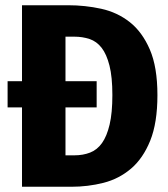

<svg xmlns="http://www.w3.org/2000/svg" viewBox="-20 -713 640 733"><path d="M581 -350Q581 -244 553.5 -176Q526 -108 480 -69Q434 -30 375 -15Q316 0 252 0H64V-303H9V-403H64V-693H240Q305 -693 366.5 -679.5Q428 -666 475.5 -628.5Q523 -591 552 -524Q581 -457 581 -350ZM409 -350Q409 -419 398 -462.5Q387 -506 368 -530.5Q349 -555 322 -564Q295 -573 264 -573H230V-403H349V-303H230V-120H264Q297 -120 324 -130.5Q351 -141 369.5 -167Q388 -193 398.5 -237.5Q409 -282 409 -350Z"/></svg>

Font: Qzxlaeiskcpccdgjqmyffctclhy
Style: Regular
Weight: 700
Monospace: yes
Designer: Carrois Corporate & Edenspiekermann
Foundry: Carrois Corporate GbR & Edenspiekermann AG
Version: Version 2.001